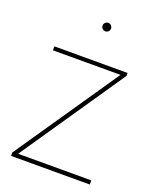

<svg xmlns="http://www.w3.org/2000/svg" viewBox="-156 -952 851 1043"><g transform="rotate(20 269.0 -430.0)"><path d="M492.2 -23.9V0H37.1V-19.5L445.3 -616.7H54.7V-639.6H478V-623L69.3 -23.9ZM304 -818.1Q296.9 -811 286.6 -811Q276.4 -811 269.3 -818.1Q262.2 -825.2 262.2 -835.2Q262.2 -845.2 269.3 -852.5Q276.4 -859.9 286.6 -859.9Q296.9 -859.9 304 -852.5Q311 -845.2 311 -835.2Q311 -825.2 304 -818.1Z"/></g></svg>

Font: Yantramanav Thin
Style: Regular
Weight: 250
Version: Version 1.001;PS 1.0;hotconv 1.0.72;makeotf.lib2.5.5900; ttf